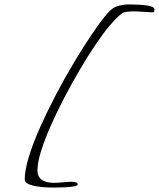

<svg xmlns="http://www.w3.org/2000/svg" viewBox="-20 -748 713 862"><path d="M217 94Q163 94 127 85Q91 76 91 58Q91 17 109.5 -44Q128 -105 160 -176.5Q192 -248 231.5 -323.5Q271 -399 313 -469Q355 -539 394 -596.5Q433 -654 464 -690Q487 -716 511.5 -722Q536 -728 555 -728Q673 -728 673 -707Q673 -707 673 -704Q673 -701 672 -694Q669 -693 665.5 -693Q662 -693 658 -693Q646 -693 622 -695Q598 -697 586 -697Q542 -697 531 -690Q510 -677 470 -630Q443 -598 408.5 -547Q374 -496 338 -434.5Q302 -373 268 -308Q234 -243 207 -181.5Q180 -120 164 -68.5Q148 -17 148 17Q148 73 225 73Q238 73 263 70.5Q288 68 300 68Q329 68 329 80Q329 94 217 94Z"/></svg>

Font: Love Light
Style: Regular
Weight: 400
Designer: Robert E. Leuschke
Foundry: Robert E. Leuschke
Version: Version 1.010; ttfautohint (v1.8.3)